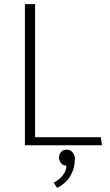

<svg xmlns="http://www.w3.org/2000/svg" viewBox="-20 -700 531 925"><path d="M471 0H100V-680H149V-39H466ZM302 21Q320 21 330.5 35Q341 49 341 64Q341 110 319 147.5Q297 185 255 205L239 180Q265 166 282 145.5Q299 125 300 98Q282 98 273 84Q264 70 264 60Q264 45 273.5 33Q283 21 302 21Z"/></svg>

Font: Palanquin Thin
Style: Regular
Weight: 250
Designer: Pria Ravichandran
Version: Version 1.001